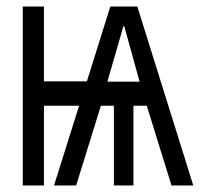

<svg xmlns="http://www.w3.org/2000/svg" viewBox="-20 -570 640 590"><path d="M50 -550H115V-320H247L319 -550H402L574 0H507L431 -245H390V0H330V-245H290L214 0H146L223 -245H115V0H50ZM409 -319 362 -489H359L310 -319Z"/></svg>

Font: JuliaMono Black
Style: Regular
Weight: 900
Monospace: yes
Designer: cormullion
Foundry: corm
Version: Version 0.054; ttfautohint (v1.8.4)